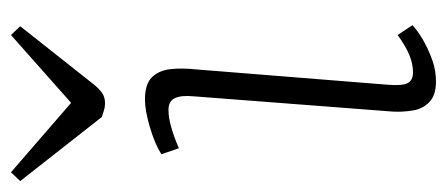

<svg xmlns="http://www.w3.org/2000/svg" viewBox="-276 -550 817 351"><g transform="rotate(-90 132.5 -374.5)"><path d="M132 -430Q134 -452 128.5 -463.5Q123 -475 107 -475Q93 -475 75.5 -470Q58 -465 37 -456L26 -488Q45 -500 75.5 -509Q106 -518 126 -518Q154 -518 166.5 -505.5Q179 -493 181.5 -472Q184 -451 181 -423L153 -73Q151 -48 156 -38Q161 -28 176 -28Q191 -28 207 -34.5Q223 -41 244 -56L262 -29Q250 -18 233 -8.5Q216 1 197.5 7.5Q179 14 159 14Q134 14 121.5 2Q109 -10 106 -28.5Q103 -47 104 -65ZM-23 -746 -7 -763 120 -653 244 -763 260 -746 154 -612Q147 -603 139 -597Q131 -591 119 -591Q112 -591 106 -593Q100 -595 94 -597Z"/></g></svg>

Font: Literata 18pt ExtraLight
Style: Italic
Weight: 250
Italic angle: -2°
Designer: Latin by Veronika Burian and Jose Scaglione. Greek by Irene Vlachou. Cyrillic by Vera Evstafieva
Foundry: TypeTogether
Version: Version 3.103;gftools[0.9.29]